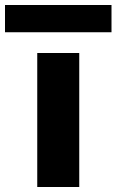

<svg xmlns="http://www.w3.org/2000/svg" viewBox="-99 -748 466 768"><path d="M50 0V-536H218V0ZM-79 -619V-728H347V-619Z"/></svg>

Font: Mona Sans Expanded
Style: Bold
Weight: 700
Width: 7
Designer: Deni Anggara
Foundry: GitHub
Version: Version 2.000